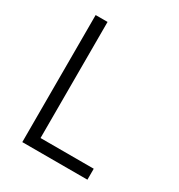

<svg xmlns="http://www.w3.org/2000/svg" viewBox="-187 -924 974 1047"><g transform="rotate(30 300.0 -400.0)"><path d="M109 0V-800H184V-69H519V0Z"/></g></svg>

Font: Victor Mono Thin
Style: Regular
Weight: 400
Monospace: yes
Version: Version 1.561;gftools[0.9.30]